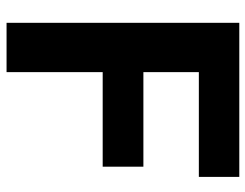

<svg xmlns="http://www.w3.org/2000/svg" viewBox="-104 -664 767 600"><g transform="rotate(90 280.0 -363.5)"><path d="M50.8 0H204.9V-300.4H500.4V-427.6H204.9V-600.9H532.3V-727.3H50.8Z"/></g></svg>

Font: RED Number
Style: Bold
Weight: 700
Designer: RED UED
Foundry: rsms
Version: Version 1.003;FEAKit 1.0